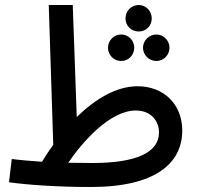

<svg xmlns="http://www.w3.org/2000/svg" viewBox="-20 -735 790 768"><path d="M343 13C605 13 709 -84 709 -213C709 -317 636 -390 530 -390C445 -390 361 -339 287 -267L271 -715H175L193 -156C177 -134 162 -111 148 -88C106 -91 66 -94 27 -99L16 -6C86 4 208 13 343 13ZM535 -609C564 -609 587 -632 587 -661C587 -691 564 -715 535 -715C505 -715 482 -691 482 -661C482 -632 505 -609 535 -609ZM465 -491C494 -491 517 -515 517 -544C517 -573 494 -597 465 -597C435 -597 412 -573 412 -544C412 -515 435 -491 465 -491ZM606 -491C634 -491 658 -515 658 -544C658 -573 634 -597 606 -597C576 -597 552 -573 552 -544C552 -515 576 -491 606 -491ZM523 -293C588 -293 616 -247 616 -205C616 -125 525 -83 350 -83C315 -83 283 -84 253 -84C310 -168 420 -293 523 -293Z"/></svg>

Font: Noto Sans Arabic SemCond Med
Style: Regular
Weight: 500
Width: 4
Designer: Monotype Design Team, Nadine Chahine, Nizar Qandah and Khaled Hosny
Foundry: Monotype Imaging Inc.
Version: Version 2.012